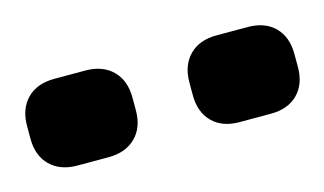

<svg xmlns="http://www.w3.org/2000/svg" viewBox="-35 -785 473 280"><g transform="rotate(-15 202.0 -644.5)"><path d="M0 -634.8V-653.8Q0 -679.7 14.9 -694.8Q29.8 -710 56.2 -710H103Q128.9 -710 144 -695.1Q159.2 -680.2 159.2 -653.8V-634.8Q159.2 -608.9 144 -594Q128.9 -579.1 103 -579.1H56.2Q30.3 -579.1 15.1 -594Q0 -608.9 0 -634.8ZM245.1 -634.8V-653.8Q245.1 -679.7 260 -694.8Q274.9 -710 300.8 -710H348.1Q374 -710 388.9 -695.1Q403.8 -680.2 403.8 -653.8V-634.8Q403.8 -608.9 388.9 -594Q374 -579.1 348.1 -579.1H300.8Q274.9 -579.1 260 -594Q245.1 -608.9 245.1 -634.8Z"/></g></svg>

Font: Days One
Style: Regular
Weight: 400
Designer: Alexander Kalachev, Alexey Maslov, Jovanny Lemonad
Foundry: Alexander Kalachev, Alexey Maslov, Jovanny Lemonad
Version: Version 1.002